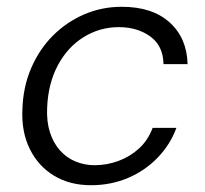

<svg xmlns="http://www.w3.org/2000/svg" viewBox="-20 -534 605 566"><path d="M248 12Q186 12 139.5 -16Q93 -44 68 -94.5Q43 -145 46 -211Q48 -278 72 -333.5Q96 -389 136 -429Q176 -469 228 -491.5Q280 -514 339 -514Q429 -514 480 -468Q531 -422 533 -345H462Q461 -399 423 -426.5Q385 -454 330 -454Q274 -454 226.5 -424.5Q179 -395 150.5 -341.5Q122 -288 119 -217Q117 -176 127 -144.5Q137 -113 156.5 -91Q176 -69 202.5 -58Q229 -47 259 -47Q295 -47 329 -59.5Q363 -72 389.5 -96Q416 -120 430 -157H500Q482 -108 445 -69.5Q408 -31 357.5 -9.5Q307 12 248 12Z"/></svg>

Font: DM Sans 16pt Light
Style: Italic
Weight: 300
Italic angle: -10°
Version: Version 4.004;gftools[0.9.30]